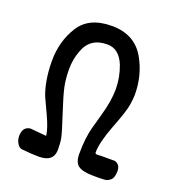

<svg xmlns="http://www.w3.org/2000/svg" viewBox="-123 -764 792 862"><g transform="rotate(20 273.5 -333.0)"><path d="M485 -100Q512 -92 512 -61Q512 -30 499 -18Q486 -6 470 -5Q454 -4 446 -4Q438 -4 434 -4H418Q367 -4 345.5 -19Q324 -34 324 -75Q324 -152 339 -206Q354 -260 358 -274Q379 -348 379 -404Q379 -460 358 -515Q331 -580 275 -580Q193 -580 167 -506Q151 -464 151 -418Q151 -372 158.5 -335.5Q166 -299 192 -220Q218 -141 223 -117.5Q228 -94 228 -61Q228 -1 158 -1Q123 -1 76 -6Q63 -7 53 -23Q43 -39 43 -58Q43 -102 79 -107L157 -100Q153 -135 124.5 -195Q96 -255 92 -265Q66 -334 66 -426.5Q66 -519 111.5 -592Q157 -665 266.5 -665Q376 -665 425 -578Q468 -502 468 -409Q468 -395 463.5 -362.5Q459 -330 424 -240Q391 -154 391 -106Q391 -99 402.5 -99Q414 -99 417 -100Z"/></g></svg>

Font: Patrick Hand
Style: Regular
Weight: 400
Designer: Patrick Wagesreiter
Foundry: Patrick Wagesreiter
Version: Version 1.003;PS 001.003;hotconv 1.0.70;makeotf.lib2.5.58329